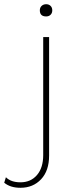

<svg xmlns="http://www.w3.org/2000/svg" viewBox="-118 -676 339 911"><path d="M101 -598Q71 -598 71 -627Q71 -640 79.5 -648Q88 -656 101 -656Q114 -656 122 -648Q130 -640 130 -627Q130 -614 122 -606Q114 -598 101 -598ZM115 -500V62Q115 134 77 174.5Q39 215 -21 215Q-69 215 -98 191L-90 165Q-66 189 -21 189Q28 189 57.5 154.5Q87 120 87 60V-500Z"/></svg>

Font: Elaine Sans ExtraLight
Style: Regular
Weight: 275
Designer: Wei Huang
Foundry: Wei Huang
Version: Version 2.001;December 24, 2019;FontCreator 12.0.0.2547 64-b